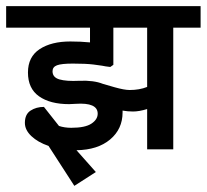

<svg xmlns="http://www.w3.org/2000/svg" viewBox="-44 -486 673 625"><path d="M520 -396V0H435V-131Q409 -123 389 -123Q372 -123 355 -126V-120Q355 -66 314.5 -32Q274 2 205 3L268 74L198 119L114 -11Q79 -23 58 -43Q37 -63 37 -86Q37 -114 55.5 -126Q74 -138 99 -138L148 -76Q166 -70 188 -70Q233 -70 253.5 -83.5Q274 -97 274 -116Q274 -153 202 -148L181 -147Q119 -147 83 -172.5Q47 -198 47 -250Q47 -301 85 -326Q123 -351 185 -351Q218 -351 249 -348V-396H-24V-466H609V-396ZM325 -396V-275L315 -268Q297 -270 289 -272Q285 -273 260 -276Q235 -279 193 -279Q156 -279 141.5 -273.5Q127 -268 127 -254Q127 -234 149.5 -227.5Q172 -221 214 -223Q261 -225 291 -213Q297 -211 329 -202Q361 -193 378 -193Q410 -193 435 -203V-396Z"/></svg>

Font: Cambay Devanagari
Style: Regular
Weight: 700
Designer: Pooja Saxena
Foundry: Pooja Saxena
Version: Version 1.095;PS 001.095;hotconv 1.0.70;makeotf.lib2.5.58329